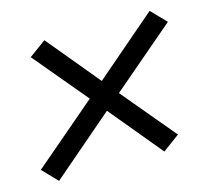

<svg xmlns="http://www.w3.org/2000/svg" viewBox="-81 -690 762 701"><g transform="rotate(-15 300.0 -340.0)"><path d="M60 -83 6 -139 246 -344 77 -546 141 -593 305 -395 540 -597 594 -541 354 -336 523 -134 459 -87 295 -285Z"/></g></svg>

Font: Iosevka Etoile
Style: Italic
Weight: 400
Italic angle: -9°
Designer: Belleve Invis
Foundry: Belleve Invis
Version: Version 22.1.2; ttfautohint (v1.8.4)